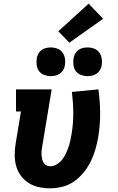

<svg xmlns="http://www.w3.org/2000/svg" viewBox="-20 -1016 640 1044"><path d="M252 8Q221 8 191 1.5Q161 -5 136 -21Q111 -37 93.5 -60.5Q76 -84 68 -113Q60 -142 60 -173Q60 -204 65 -235L94 -410H67V-530H261L209 -216Q207 -204 206 -193Q205 -182 206 -171Q207 -160 209.5 -149.5Q212 -139 218 -130Q224 -121 234 -116.5Q244 -112 255 -112Q272 -112 289 -122.5Q306 -133 318 -148Q330 -163 338 -180.5Q346 -198 352 -215Q358 -232 362 -250Q366 -268 369 -286Q379 -345 378.5 -402Q378 -459 371 -516L515 -530Q524 -465 524.5 -400.5Q525 -336 514 -270Q508 -236 498.5 -203Q489 -170 473.5 -138.5Q458 -107 435 -78.5Q412 -50 382.5 -29.5Q353 -9 319 -0.5Q285 8 252 8ZM456 -602Q438 -602 420.5 -608.5Q403 -615 392.5 -629Q382 -643 379.5 -661.5Q377 -680 380 -699Q382 -712 388.5 -724Q395 -736 406 -744Q417 -752 430 -755Q443 -758 456 -758Q475 -758 492 -751.5Q509 -745 519.5 -731Q530 -717 533 -698.5Q536 -680 533 -661Q531 -648 524 -636Q517 -624 506 -616Q495 -608 482 -605Q469 -602 456 -602ZM256 -602Q238 -602 220.5 -608.5Q203 -615 192.5 -629Q182 -643 179.5 -661.5Q177 -680 180 -699Q182 -712 188.5 -724Q195 -736 206 -744Q217 -752 230 -755Q243 -758 256 -758Q275 -758 292 -751.5Q309 -745 319.5 -731Q330 -717 333 -698.5Q336 -680 333 -661Q331 -648 324 -636Q317 -624 306 -616Q295 -608 282 -605Q269 -602 256 -602ZM357 -784 297 -846 462 -996 541 -914Z"/></svg>

Font: Iosevka Slab Heavy Extended
Style: Italic
Weight: 900
Width: 7
Italic angle: -9°
Monospace: yes
Designer: Belleve Invis
Foundry: Belleve Invis
Version: Version 11.1.0; ttfautohint (v1.8.3)